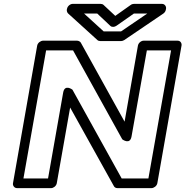

<svg xmlns="http://www.w3.org/2000/svg" viewBox="-20 -946 957 991"><path d="M746 -25H608L354 -483C354 -483 314 -514 306 -468L228 -25H101L218 -686H357L611 -227C611 -227 651 -196 659 -242L738 -686H863ZM762 25C773 25 789 15 792 0L917 -711C919 -722 912 -736 897 -736H721C710 -736 695 -726 692 -711L623 -318L397 -726C394 -731 386 -736 378 -736H202C191 -736 175 -726 172 -711L47 0C45 11 53 25 68 25H244C255 25 270 15 273 0L342 -391L568 15C571 21 578 25 586 25ZM581 -813 671 -876H740L605 -784H515L414 -876H482L550 -812C558 -805 571 -806 581 -813ZM575 -864 514 -921C511 -924 505 -926 499 -926H355C344 -926 329 -916 326 -901L325 -897C324 -891 326 -882 331 -877L483 -739C486 -736 492 -734 498 -734H605C610 -734 616 -736 621 -739L823 -876C829 -880 835 -888 836 -896L837 -901C839 -912 831 -926 816 -926H671C666 -926 659 -924 654 -920Z"/></svg>

Font: Asimov
Style: XWidOuIt
Weight: 500
Designer: Google
Version: Version 2.000980; 2014